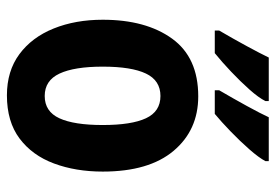

<svg xmlns="http://www.w3.org/2000/svg" viewBox="-144 -662 816 569"><g transform="rotate(90 264.5 -378.0)"><path d="M489 -274Q489 -194 465 -129.5Q441 -65 391 -27.5Q341 10 263 10Q191 10 141 -27Q91 -64 65 -128.5Q39 -193 39 -274Q39 -402 95 -479.5Q151 -557 266 -557Q366 -557 427.5 -484Q489 -411 489 -274ZM178 -274Q178 -190 198.5 -146Q219 -102 265 -102Q311 -102 331 -145.5Q351 -189 351 -274Q351 -359 331 -402Q311 -445 265 -445Q219 -445 198.5 -402Q178 -359 178 -274ZM458 -756Q448 -737 423.5 -709Q399 -681 370 -653Q341 -625 318 -606H248V-619Q272 -660 294.5 -701Q317 -742 328 -766H458ZM280 -756Q270 -736 246 -709Q222 -682 193 -654.5Q164 -627 138 -606H71V-619Q95 -660 117 -700.5Q139 -741 151 -766H280Z"/></g></svg>

Font: Noto Sans Khmer UI Condensed
Style: Bold
Weight: 700
Width: 3
Designer: Danh Hong and the Monotype Design Team
Foundry: Monotype Imaging Inc.
Version: Version 2.002; ttfautohint (v1.8.4.7-5d5b)